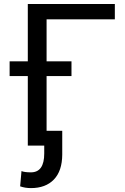

<svg xmlns="http://www.w3.org/2000/svg" viewBox="-20 -731 629 964"><path d="M556.6 -633.8V-710.9H119.6V0H213.9V-633.8ZM338.9 -349.1V-422.9H28.3V-349.1ZM292.5 -74.2H202.1V39.6Q202.1 134.3 135.3 134.3Q102.5 134.3 87.9 127.9L81.1 204.6Q106.4 213.4 135.3 213.4Q209 213.4 250.5 170.4Q292 127.4 292.5 45.4Z"/></svg>

Font: FAU Chimera
Style: Regular
Weight: 400
Version: Version 1.002;hotconv 1.0.117;makeotfexe 2.5.65602